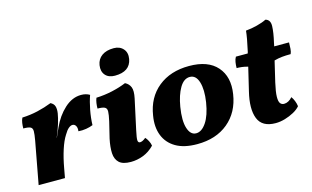

<svg xmlns="http://www.w3.org/2000/svg" viewBox="-85 -930 1915 1177"><g transform="rotate(-15 872.0 -341.5)"><path d="M235 -467Q255 -457 260.5 -439.5Q266 -422 262 -395Q258 -369 246 -329.5Q234 -290 217 -252H218L244 -310Q274 -377 323 -422Q372 -467 429 -467Q460 -467 483 -453Q469 -414 459.5 -364Q450 -314 449 -270Q430 -262 405.5 -258Q381 -254 356 -256Q359 -277 351.5 -290Q344 -303 330 -303Q319 -303 305.5 -292Q292 -281 277 -255Q257 -224 240.5 -173Q224 -122 213 -60L202 0H35L85 -269Q92 -308 92 -327.5Q92 -347 79 -353.5Q66 -360 34 -360Q34 -377 36.5 -394.5Q39 -412 46 -426Q97 -428 144.5 -439Q192 -450 235 -467Z M619 9Q568 9 545 -12.5Q522 -34 520 -72.5Q518 -111 529 -163L554 -266Q563 -306 563.5 -326Q564 -346 550.5 -353Q537 -360 505 -360Q505 -377 507.5 -394.5Q510 -412 516 -426Q568 -428 617.5 -439Q667 -450 708 -467Q732 -455 741.5 -431.5Q751 -408 741 -361L700 -172Q689 -122 690.5 -107.5Q692 -93 704 -93Q711 -93 720 -97Q729 -101 741 -111Q750 -102 758.5 -85.5Q767 -69 769 -54Q737 -21 698 -6Q659 9 619 9ZM661 -527Q621 -527 600.5 -551Q580 -575 586 -614Q592 -651 620.5 -671.5Q649 -692 696 -692Q734 -692 756 -667.5Q778 -643 771 -603Q757 -527 661 -527Z M1040 9Q957 9 905 -21.5Q853 -52 832 -106Q811 -160 823 -230Q840 -341 917.5 -404Q995 -467 1114 -467Q1234 -467 1291 -402Q1348 -337 1331 -230Q1314 -119 1237 -55Q1160 9 1040 9ZM1051 -57Q1086 -57 1115.5 -100.5Q1145 -144 1158 -225Q1170 -303 1155 -352Q1140 -401 1101 -401Q1063 -401 1036.5 -356Q1010 -311 998 -239Q984 -153 999.5 -105Q1015 -57 1051 -57Z M1538 9Q1452 9 1427.5 -53.5Q1403 -116 1429 -222L1464 -369Q1443 -375 1425.5 -377Q1408 -379 1393 -379Q1393 -398 1396 -416.5Q1399 -435 1407 -448H1482L1485 -458Q1495 -503 1500.5 -534Q1506 -565 1508 -586Q1543 -589 1580 -598.5Q1617 -608 1640 -620Q1671 -612 1670 -572Q1669 -532 1654 -468L1650 -448H1744Q1744 -427 1742.5 -407.5Q1741 -388 1735 -376Q1704 -376 1679.5 -373.5Q1655 -371 1630 -364L1599 -233Q1586 -176 1585.5 -145.5Q1585 -115 1594 -103.5Q1603 -92 1618 -92Q1646 -92 1671 -120Q1680 -108 1687 -90.5Q1694 -73 1696 -56Q1681 -38 1654.5 -23.5Q1628 -9 1597.5 0Q1567 9 1538 9Z"/></g></svg>

Font: Vollkorn ExtraBold
Style: Italic
Weight: 800
Italic angle: -11°
Designer: Friedrich Althausen
Foundry: Friedrich Althausen
Version: Version 5.000; ttfautohint (v1.8.3)